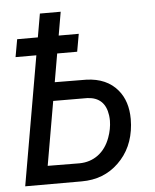

<svg xmlns="http://www.w3.org/2000/svg" viewBox="-52 -755 643 799"><g transform="rotate(-5 270.0 -355.5)"><path d="M168 -343.8 121.6 -76.7 254.4 -75.7Q299.3 -76.2 332.8 -101.1Q366.2 -126 382.8 -171.9Q395.5 -206.5 396 -241.2Q396 -252.4 394.5 -263.7Q384.3 -339.4 311 -343.3ZM285.2 -539.1H201.7L181.2 -420.9L313 -419.9Q398.4 -417 443.8 -362.3Q482.9 -315.4 482.9 -240.7Q482.9 -228.5 481.9 -216.3Q474.1 -120.1 411.1 -59.6Q349.6 0 257.3 0Q254.9 0 252.9 0H21L114.7 -539.1H27.8L41 -612.8H127.4L144.5 -710.9H231.4L214.4 -612.8H298.3Z"/></g></svg>

Font: MAUL Condensed Italic
Style: Condenced Regular Italic
Weight: 400
Italic angle: -12°
Designer: MAUL
Version: Version 1.0; 2020; ttfautohint (v1.8.3)